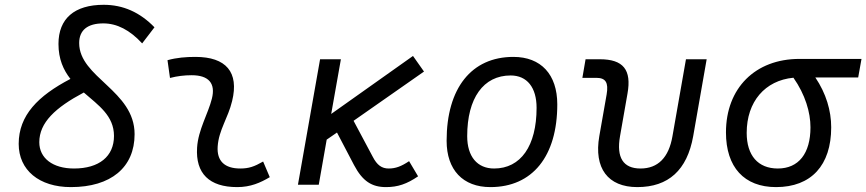

<svg xmlns="http://www.w3.org/2000/svg" viewBox="-20 -762 3574 792"><path d="M272.5 9.8C437.5 9.8 535.2 -71.3 535.2 -208.5C535.2 -388.7 306.6 -441.9 306.6 -584.5C306.6 -637.7 341.3 -665.5 406.2 -665.5C462.4 -665.5 515.6 -638.2 566.4 -583L617.2 -649.4C557.1 -711.4 487.8 -742.2 407.7 -742.2C287.1 -742.2 221.2 -685.5 221.2 -580.6C221.2 -518.1 241.7 -473.1 270.5 -436.5C136.7 -366.7 57.1 -286.1 57.1 -168.5C57.1 -60.1 141.6 9.8 272.5 9.8ZM325.7 -380.4C386.2 -327.6 450.2 -284.7 450.2 -201.2C450.2 -116.7 388.7 -66.9 285.2 -66.9C197.8 -66.9 142.1 -109.4 142.1 -175.3C142.1 -256.3 208 -317.9 325.7 -380.4Z M1065.4 -95.7C1028.8 -74.7 1006.3 -66.9 971.2 -66.9C906.2 -66.9 874 -98.1 877.9 -157.7C882.3 -225.6 920.9 -275.4 937.5 -345.2C966.8 -464.4 912.6 -527.3 786.1 -527.3C747.6 -527.3 709 -524.4 670.9 -513.7L681.2 -440.4C710.9 -448.2 740.7 -451.7 770.5 -451.7C840.8 -451.7 870.1 -418.5 854 -355C838.9 -293.9 797.4 -226.1 793 -153.3C786.1 -46.4 843.3 9.8 958.5 9.8C1013.7 9.8 1054.2 -8.3 1092.8 -31.2Z M1209 0H1294.9L1327.6 -186L1370.1 -215.3L1440.4 -81.1C1475.6 -14.2 1514.2 9.8 1572.3 9.8C1620.6 9.8 1658.2 -2.9 1704.6 -34.7L1667.5 -97.2C1635.3 -75.7 1611.8 -66.9 1583.5 -66.9C1555.2 -66.9 1535.6 -80.1 1517.1 -116.2L1438.5 -263.7L1729 -466.8L1683.6 -531.2L1346.2 -292L1386.2 -517.6H1300.3Z M2002.9 9.8C2176.3 9.8 2278.8 -117.2 2278.8 -331.5C2278.8 -455.1 2211.4 -527.3 2097.7 -527.3C1924.8 -527.3 1822.3 -398.4 1822.3 -181.2C1822.3 -61 1889.6 9.8 2002.9 9.8ZM2018.1 -66.9C1948.7 -66.9 1907.2 -116.2 1907.2 -200.2C1907.2 -357.4 1974.1 -450.7 2086.4 -450.7C2154.3 -450.7 2193.4 -400.9 2193.4 -317.4C2193.4 -159.7 2127.9 -66.9 2018.1 -66.9Z M2608.9 9.8C2737.3 9.8 2814.5 -60.5 2839.4 -200.2L2895 -517.6H2809.6L2753.9 -200.2C2738.8 -111.8 2693.8 -66.9 2622.1 -66.9C2550.8 -66.9 2522 -111.8 2537.6 -200.2L2568.4 -376C2585.9 -474.1 2551.3 -517.6 2454.1 -517.6H2395.5L2382.3 -440.9H2439.9C2478.5 -440.9 2490.7 -421.4 2482.4 -372.6L2452.1 -200.2C2429.2 -68.4 2487.3 9.8 2608.9 9.8Z M3181.2 9.8C3326.2 9.8 3408.7 -80.1 3408.7 -236.8C3408.7 -305.7 3387.7 -376.5 3343.3 -442.4H3520L3533.7 -519H3277.8C3095.2 -519 2974.6 -398.4 2974.6 -215.8C2974.6 -72.3 3049.8 9.8 3181.2 9.8ZM3252.9 -441.4C3301.8 -371.6 3323.2 -298.3 3323.2 -236.8C3323.2 -128.9 3274.4 -66.9 3188.5 -66.9C3106.9 -66.9 3060.1 -120.6 3060.1 -213.9C3060.1 -342.8 3135.7 -430.2 3252.9 -441.4Z"/></svg>

Font: Cascadia Mono SemiLight
Style: Italic
Weight: 350
Italic angle: -10°
Monospace: yes
Designer: Aaron Bell
Foundry: Saja Typeworks
Version: Version 2404.023